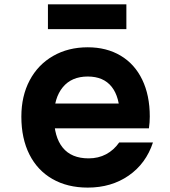

<svg xmlns="http://www.w3.org/2000/svg" viewBox="-20 -851 790 890"><path d="M583.7 -371.2 535.5 -310.3Q535.5 -400.7 497.8 -448.5Q460.1 -496.3 386.7 -496.3Q311.9 -496.3 271.1 -446.7Q230.3 -397.1 230.3 -310.3Q230.3 -216.4 270.8 -166.6Q311.2 -116.9 390.7 -116.9Q435.8 -116.9 471.8 -136Q507.7 -155.1 532.5 -190.6H689Q656.8 -92.7 576.4 -37Q496 18.6 386.7 18.6Q292.8 18.6 223.2 -21.2Q153.6 -61 116.3 -135.1Q79 -209.3 79 -310.3Q79 -405.9 117.6 -478.7Q156.2 -551.5 226.2 -591.6Q296.1 -631.8 386.7 -631.8Q473.9 -631.8 539 -593.1Q604.1 -554.5 639.2 -481.9Q674.3 -409.2 674.3 -310.9Q674.3 -283.5 670.3 -256.1H204.7V-371.2ZM202.2 -831H565.8V-716.1H202.2Z"/></svg>

Font: Martian Mono sWd Rg
Style: Regular
Weight: 400
Width: 6
Monospace: yes
Designer: Roman Shamin
Foundry: Evil Martians
Version: Version 1.000